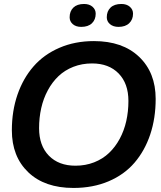

<svg xmlns="http://www.w3.org/2000/svg" viewBox="-20 -927 801 957"><path d="M346.2 9.8Q202.6 9.8 120.8 -68.4Q39.1 -146.5 39.1 -277.8Q39.1 -373.5 67.1 -455.1Q95.2 -536.6 147 -595.9Q198.7 -655.3 276.1 -688.7Q353.5 -722.2 448.2 -722.2Q591.3 -722.2 673.6 -643.6Q755.9 -564.9 755.9 -434.1Q755.9 -337.9 728.8 -256.8Q701.7 -175.8 650.6 -116.2Q599.6 -56.6 521.5 -23.4Q443.4 9.8 346.2 9.8ZM356 -101.1Q406.2 -101.1 449.2 -117.9Q492.2 -134.8 523.4 -164.6Q554.7 -194.3 576.7 -235.1Q598.6 -275.9 609.4 -323.7Q620.1 -371.6 620.1 -423.8Q620.1 -510.7 571.3 -560.8Q522.5 -610.8 439 -610.8Q388.7 -610.8 345.7 -594Q302.7 -577.1 271.5 -547.4Q240.2 -517.6 218.3 -476.8Q196.3 -436 185.5 -388.2Q174.8 -340.3 174.8 -288.1Q174.8 -201.2 223.6 -151.1Q272.5 -101.1 356 -101.1ZM384.8 -793Q358.4 -793 342.8 -806.6Q327.1 -820.3 327.1 -840.8Q327.1 -871.1 345.7 -889.2Q364.3 -907.2 398.9 -907.2Q425.3 -907.2 441.2 -893.3Q457 -879.4 457 -858.9Q457 -829.1 438.2 -811Q419.4 -793 384.8 -793ZM570.8 -793Q544.4 -793 528.3 -806.6Q512.2 -820.3 512.2 -840.8Q512.2 -871.1 531 -889.2Q549.8 -907.2 585 -907.2Q611.3 -907.2 627.2 -893.3Q643.1 -879.4 643.1 -858.9Q643.1 -829.6 624 -811.3Q605 -793 570.8 -793Z"/></svg>

Font: Creato Display
Style: Bold Italic
Weight: 700
Italic angle: -10°
Version: Version 1.000